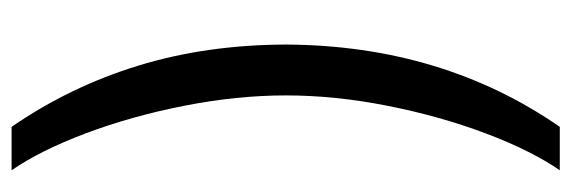

<svg xmlns="http://www.w3.org/2000/svg" viewBox="-344 -498 977 328"><g transform="rotate(-90 144.0 -334.5)"><path d="M90.8 133.8H16.6Q50.3 85 79.6 7.3Q108.9 -70.3 126.7 -160.2Q144.5 -250 144.5 -334Q144.5 -418 126.7 -508.3Q108.9 -598.6 79.6 -676.3Q50.3 -753.9 16.6 -802.7H90.8Q159.7 -702.6 195.3 -586.4Q231 -470.2 231.4 -334Q230 -67.4 90.8 133.8Z"/></g></svg>

Font: Pretendard GOV
Style: Regular
Weight: 400
Designer: Base glyphs from Inter by Rasmus Andersson; Hangeul glyphs from Noto Sans CJK(Source Han Sans) by Jang Soo-young and Kan
Foundry: Kil Hyung-jin
Version: Version 1.309